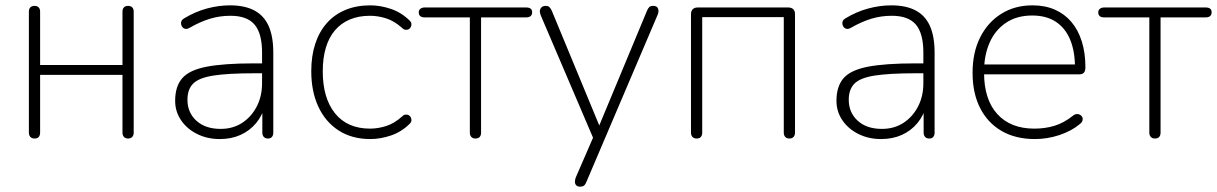

<svg xmlns="http://www.w3.org/2000/svg" viewBox="-20 -512 4551 718"><path d="M109 6Q99 6 93.5 0Q88 -6 88 -16V-468Q88 -479 93.5 -484.5Q99 -490 109 -490Q119 -490 124.5 -484.5Q130 -479 130 -468V-269H438V-468Q438 -479 443.5 -484.5Q449 -490 459 -490Q469 -490 474.5 -484.5Q480 -479 480 -468V-16Q480 -6 474.5 0Q469 6 459 6Q449 6 443.5 0Q438 -6 438 -16V-232H130V-16Q130 -6 125 0Q120 6 109 6Z M802 8Q755 8 717 -11Q679 -30 657 -62.5Q635 -95 635 -135Q635 -189 661.5 -219.5Q688 -250 752.5 -262.5Q817 -275 930 -275H971V-238H932Q833 -238 778.5 -229.5Q724 -221 702.5 -199.5Q681 -178 681 -139Q681 -91 714.5 -60.5Q748 -30 805 -30Q851 -30 885.5 -52.5Q920 -75 940 -113.5Q960 -152 960 -201V-315Q960 -387 932 -420Q904 -453 842 -453Q802 -453 765.5 -442Q729 -431 689 -408Q680 -403 673.5 -404Q667 -405 663 -409.5Q659 -414 657.5 -420.5Q656 -427 658.5 -433Q661 -439 668 -443Q709 -468 753 -480Q797 -492 840 -492Q895 -492 931 -473Q967 -454 984.5 -415Q1002 -376 1002 -315V-16Q1002 -6 997 0Q992 6 982 6Q972 6 966.5 0Q961 -6 961 -16V-121H972Q962 -81 938 -52Q914 -23 879.5 -7.5Q845 8 802 8Z M1365 8Q1296 8 1246.5 -24Q1197 -56 1170.5 -113Q1144 -170 1144 -246Q1144 -303 1159 -348.5Q1174 -394 1202.5 -426Q1231 -458 1272 -475Q1313 -492 1365 -492Q1403 -492 1442.5 -478.5Q1482 -465 1513 -434Q1518 -429 1518.5 -423Q1519 -417 1516.5 -411.5Q1514 -406 1509 -403Q1504 -400 1497 -400.5Q1490 -401 1483 -408Q1454 -434 1423.5 -443.5Q1393 -453 1364 -453Q1321 -453 1288 -439Q1255 -425 1232.5 -398.5Q1210 -372 1198.5 -333.5Q1187 -295 1187 -245Q1187 -145 1233 -88Q1279 -31 1364 -31Q1393 -31 1423.5 -40.5Q1454 -50 1483 -76Q1490 -83 1497 -83.5Q1504 -84 1509 -81Q1514 -78 1516.5 -72.5Q1519 -67 1518.5 -61Q1518 -55 1513 -50Q1482 -19 1442.5 -5.5Q1403 8 1365 8Z M1758 6Q1748 6 1742.5 0Q1737 -6 1737 -16V-447H1568Q1546 -447 1546 -466Q1546 -474 1552 -479Q1558 -484 1568 -484H1948Q1970 -484 1970 -466Q1970 -457 1964.5 -452Q1959 -447 1948 -447H1779V-16Q1779 -6 1774 0Q1769 6 1758 6Z M2149 186Q2140 186 2135 181Q2130 176 2130 168Q2130 160 2133 152L2202 -7V13L2002 -455Q1998 -465 1999 -472.5Q2000 -480 2005.5 -485Q2011 -490 2021 -490Q2030 -490 2034.5 -485.5Q2039 -481 2043 -473L2233 -14H2209L2400 -473Q2404 -482 2408.5 -486Q2413 -490 2423 -490Q2433 -490 2437.5 -485Q2442 -480 2442.5 -472.5Q2443 -465 2439 -456L2173 168Q2169 178 2164 182Q2159 186 2149 186Z M2585 6Q2575 6 2569.5 0Q2564 -6 2564 -16V-459Q2564 -471 2570.5 -477.5Q2577 -484 2589 -484H2928Q2940 -484 2946.5 -477.5Q2953 -471 2953 -459V-16Q2953 -6 2947.5 0Q2942 6 2932 6Q2922 6 2916.5 0Q2911 -6 2911 -16V-448H2606V-16Q2606 -6 2601 0Q2596 6 2585 6Z M3275 8Q3228 8 3190 -11Q3152 -30 3130 -62.5Q3108 -95 3108 -135Q3108 -189 3134.5 -219.5Q3161 -250 3225.5 -262.5Q3290 -275 3403 -275H3444V-238H3405Q3306 -238 3251.5 -229.5Q3197 -221 3175.5 -199.5Q3154 -178 3154 -139Q3154 -91 3187.5 -60.5Q3221 -30 3278 -30Q3324 -30 3358.5 -52.5Q3393 -75 3413 -113.5Q3433 -152 3433 -201V-315Q3433 -387 3405 -420Q3377 -453 3315 -453Q3275 -453 3238.5 -442Q3202 -431 3162 -408Q3153 -403 3146.5 -404Q3140 -405 3136 -409.5Q3132 -414 3130.5 -420.5Q3129 -427 3131.5 -433Q3134 -439 3141 -443Q3182 -468 3226 -480Q3270 -492 3313 -492Q3368 -492 3404 -473Q3440 -454 3457.5 -415Q3475 -376 3475 -315V-16Q3475 -6 3470 0Q3465 6 3455 6Q3445 6 3439.5 0Q3434 -6 3434 -16V-121H3445Q3435 -81 3411 -52Q3387 -23 3352.5 -7.5Q3318 8 3275 8Z M3850 8Q3778 8 3726 -22Q3674 -52 3645.5 -107.5Q3617 -163 3617 -240Q3617 -316 3645.5 -372.5Q3674 -429 3724.5 -460.5Q3775 -492 3841 -492Q3888 -492 3924.5 -476Q3961 -460 3986.5 -430Q4012 -400 4025.5 -357Q4039 -314 4039 -260Q4039 -247 4033.5 -240.5Q4028 -234 4017 -234H3644V-271H4017L4000 -259Q4000 -320 3982 -363.5Q3964 -407 3928.5 -430.5Q3893 -454 3840 -454Q3782 -454 3741.5 -426.5Q3701 -399 3680.5 -352Q3660 -305 3660 -245V-240Q3660 -140 3709.5 -85.5Q3759 -31 3848 -31Q3888 -31 3923 -41.5Q3958 -52 3992 -79Q3999 -85 4006.5 -85.5Q4014 -86 4019.5 -82.5Q4025 -79 4027.5 -73.5Q4030 -68 4028 -61Q4026 -54 4018 -48Q3987 -22 3942 -7Q3897 8 3850 8Z M4299 6Q4289 6 4283.5 0Q4278 -6 4278 -16V-447H4109Q4087 -447 4087 -466Q4087 -474 4093 -479Q4099 -484 4109 -484H4489Q4511 -484 4511 -466Q4511 -457 4505.5 -452Q4500 -447 4489 -447H4320V-16Q4320 -6 4315 0Q4310 6 4299 6Z"/></svg>

Font: Nunito ExtraLight
Style: Regular
Weight: 200
Designer: Vernon Adams
Foundry: Vernon Adams
Version: Version 3.602